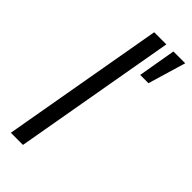

<svg xmlns="http://www.w3.org/2000/svg" viewBox="-235 -764 805 805"><g transform="rotate(45 167.5 -361.5)"><path d="M24 0 151 -723H223L96 0ZM236 -555 265 -723H335L285 -555Z"/></g></svg>

Font: Archivo SemiBold Light
Style: Italic
Weight: 300
Italic angle: -10°
Version: Version 2.001